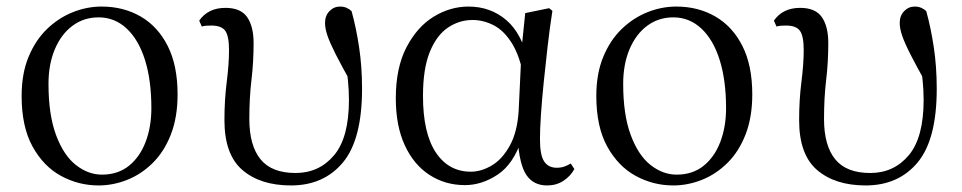

<svg xmlns="http://www.w3.org/2000/svg" viewBox="-20 -551 2936 586"><path d="M281 15Q220 15 166.5 -14Q113 -43 79.5 -103.5Q46 -164 46 -258Q46 -326 67 -377Q88 -428 123 -462Q158 -496 201.5 -513.5Q245 -531 290 -531Q357 -531 409.5 -500.5Q462 -470 492 -410.5Q522 -351 522 -263Q522 -193 501.5 -140.5Q481 -88 446 -53.5Q411 -19 368 -2Q325 15 281 15ZM291 -18Q340 -18 373.5 -45Q407 -72 424.5 -118Q442 -164 442 -221Q442 -306 422.5 -368Q403 -430 366.5 -464Q330 -498 281 -498Q236 -498 201.5 -472.5Q167 -447 147.5 -401Q128 -355 128 -295Q128 -201 151 -139Q174 -77 211.5 -47.5Q249 -18 291 -18Z M868 15Q775 15 720 -32Q665 -79 665 -184Q665 -246 672 -301Q679 -356 679 -398Q679 -441 667.5 -457Q656 -473 625 -473Q617 -473 609.5 -472.5Q602 -472 596 -470L588 -488Q601 -507 621 -517Q641 -527 668 -527Q715 -527 734.5 -498.5Q754 -470 754 -420Q754 -361 747.5 -307Q741 -253 741 -188Q741 -107 775 -65Q809 -23 882 -23Q954 -23 999.5 -77Q1045 -131 1045 -246Q1045 -275 1042 -305Q1039 -335 1034 -370L1050 -367L1054 -294Q1023 -349 1005 -384.5Q987 -420 979.5 -442Q972 -464 972 -481Q972 -503 985.5 -517Q999 -531 1018 -531Q1029 -531 1038 -527Q1047 -523 1053 -517Q1067 -467 1076 -407Q1085 -347 1085 -280Q1085 -125 1026.5 -55Q968 15 868 15Z M1399 14Q1339 14 1291 -17Q1243 -48 1215.5 -107.5Q1188 -167 1188 -251Q1188 -344 1220.5 -406.5Q1253 -469 1303.5 -500Q1354 -531 1410 -531Q1477 -531 1525.5 -489.5Q1574 -448 1594 -358H1601L1579 -313Q1567 -379 1543 -418Q1519 -457 1487.5 -473.5Q1456 -490 1422 -490Q1382 -490 1347.5 -467Q1313 -444 1292 -393Q1271 -342 1271 -258Q1271 -145 1310 -86Q1349 -27 1417 -27Q1449 -27 1481 -46Q1513 -65 1536 -106.5Q1559 -148 1563 -213L1572 -403L1583 -511L1656 -526L1666 -518Q1658 -467 1651.5 -410.5Q1645 -354 1639.5 -300Q1634 -246 1631 -201Q1628 -156 1628 -127Q1628 -77 1641 -58Q1654 -39 1679 -39Q1692 -39 1702 -42.5Q1712 -46 1722 -52L1733 -35Q1721 -13 1699.5 1Q1678 15 1650 15Q1608 15 1586.5 -17Q1565 -49 1560 -128H1573Q1548 -51 1499.5 -18.5Q1451 14 1399 14Z M2035 15Q1974 15 1920.5 -14Q1867 -43 1833.5 -103.5Q1800 -164 1800 -258Q1800 -326 1821 -377Q1842 -428 1877 -462Q1912 -496 1955.5 -513.5Q1999 -531 2044 -531Q2111 -531 2163.5 -500.5Q2216 -470 2246 -410.5Q2276 -351 2276 -263Q2276 -193 2255.5 -140.5Q2235 -88 2200 -53.5Q2165 -19 2122 -2Q2079 15 2035 15ZM2045 -18Q2094 -18 2127.5 -45Q2161 -72 2178.5 -118Q2196 -164 2196 -221Q2196 -306 2176.5 -368Q2157 -430 2120.5 -464Q2084 -498 2035 -498Q1990 -498 1955.5 -472.5Q1921 -447 1901.5 -401Q1882 -355 1882 -295Q1882 -201 1905 -139Q1928 -77 1965.5 -47.5Q2003 -18 2045 -18Z M2622 15Q2529 15 2474 -32Q2419 -79 2419 -184Q2419 -246 2426 -301Q2433 -356 2433 -398Q2433 -441 2421.5 -457Q2410 -473 2379 -473Q2371 -473 2363.5 -472.5Q2356 -472 2350 -470L2342 -488Q2355 -507 2375 -517Q2395 -527 2422 -527Q2469 -527 2488.5 -498.5Q2508 -470 2508 -420Q2508 -361 2501.5 -307Q2495 -253 2495 -188Q2495 -107 2529 -65Q2563 -23 2636 -23Q2708 -23 2753.5 -77Q2799 -131 2799 -246Q2799 -275 2796 -305Q2793 -335 2788 -370L2804 -367L2808 -294Q2777 -349 2759 -384.5Q2741 -420 2733.5 -442Q2726 -464 2726 -481Q2726 -503 2739.5 -517Q2753 -531 2772 -531Q2783 -531 2792 -527Q2801 -523 2807 -517Q2821 -467 2830 -407Q2839 -347 2839 -280Q2839 -125 2780.5 -55Q2722 15 2622 15Z"/></svg>

Font: Noto Serif TC
Style: Regular
Weight: 400
Designer: Ryoko NISHIZUKA  (kana & ideographs); Frank Grießhammer (Latin, Greek & Cyrillic); Wenlong ZHANG  (bopomofo); Sandoll Co
Foundry: Adobe
Version: Version 2.003-H1;hotconv 1.1.1;makeotfexe 2.6.0